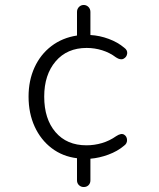

<svg xmlns="http://www.w3.org/2000/svg" viewBox="-20 -632 640 773"><path d="M317 121Q306 121 298 113.5Q290 106 290 94V5Q232 -2 188 -35.5Q144 -69 119.5 -122.5Q95 -176 95 -243Q95 -308 119 -360.5Q143 -413 187 -446.5Q231 -480 290 -489V-584Q290 -596 298 -604Q306 -612 317 -612Q328 -612 336 -604Q344 -596 344 -584V-491Q381 -489 417.5 -475.5Q454 -462 480 -440Q494 -430 492 -416Q490 -402 477.5 -395.5Q465 -389 447 -401Q422 -420 391.5 -429.5Q361 -439 329 -439Q250 -439 204 -385Q158 -331 158 -243Q158 -153 203.5 -100Q249 -47 328 -47Q360 -47 390.5 -56Q421 -65 448 -84Q468 -97 479.5 -90Q491 -83 491.5 -68.5Q492 -54 479 -45Q453 -23 416.5 -9.5Q380 4 344 7V94Q344 106 336.5 113.5Q329 121 317 121Z"/></svg>

Font: Nunito Light
Style: Regular
Weight: 300
Designer: Vernon Adams
Foundry: Vernon Adams
Version: Version 3.601; ttfautohint (v1.8.2.53-6de2)